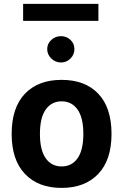

<svg xmlns="http://www.w3.org/2000/svg" viewBox="-20 -939 618 965"><path d="M474.6 -919.4V-834H96.2V-919.4ZM217.3 -692.4Q217.3 -719.7 238 -738.5Q258.8 -757.3 286.6 -757.3Q314.5 -757.3 334.2 -738.5Q354 -719.7 354 -692.4Q354 -664.6 334.2 -644.8Q314.5 -625 286.6 -625Q258.8 -625 238 -644.8Q217.3 -664.6 217.3 -692.4ZM289.6 -537.6Q407.7 -537.6 474.1 -467.8Q540.5 -397.9 540.5 -266.1Q540.5 -134.8 473.6 -64.7Q406.7 5.4 289.6 5.4Q172.4 5.4 105.5 -64.7Q38.6 -134.8 38.6 -266.1Q38.6 -397.9 105.2 -467.8Q171.9 -537.6 289.6 -537.6ZM289.6 -429.7Q239.3 -429.7 210 -388.7Q180.7 -347.7 180.7 -266.1Q180.7 -184.6 209.7 -143.6Q238.8 -102.5 289.6 -102.5Q340.8 -102.5 369.9 -143.6Q398.9 -184.6 398.9 -266.1Q398.9 -347.7 369.6 -388.7Q340.3 -429.7 289.6 -429.7Z"/></svg>

Font: Estedad-FD Bold
Style: Regular
Weight: 700
Designer: Amin Abedi
Version: Version 7.3